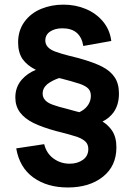

<svg xmlns="http://www.w3.org/2000/svg" viewBox="-20 -684 581 844"><path d="M278.3 140.1Q187.5 140.1 126.7 96.4Q65.9 52.7 51.3 -31.7L174.3 -50.3Q184.1 -9.8 215.3 12.9Q246.6 35.6 286.1 35.6Q320.8 35.6 344.5 18.6Q368.2 1.5 368.2 -28.8Q368.2 -48.8 356.4 -60.8Q344.7 -72.8 318.8 -82.5Q285.2 -93.3 238.3 -105L230.5 -106.9Q165 -124.5 126.5 -143.8Q87.9 -163.1 67.9 -189.9Q47.4 -217.8 47.4 -255.4Q47.4 -301.8 76.2 -334.5Q101.1 -362.3 137.7 -377Q99.6 -396 79.6 -423.8Q59.6 -452.6 59.6 -497.6Q59.6 -549.8 87.4 -588.1Q115.2 -626.5 162.1 -645.5Q207 -663.6 258.8 -663.6Q311.5 -663.6 356.7 -644.8Q401.9 -626 432.1 -590.3Q462.9 -553.7 469.2 -503.9L346.2 -481.9Q333.5 -559.6 254.4 -559.6Q221.7 -559.6 200.4 -545.4Q179.2 -531.2 179.2 -505.9Q179.2 -473.1 223.6 -457Q252 -446.8 281.7 -439.5Q321.3 -430.2 326.7 -428.2Q392.6 -409.7 428.7 -391.1Q464.8 -372.6 483.4 -345.2Q502.9 -316.9 502.9 -272.9Q502.9 -223.1 479 -189.9Q459 -163.1 430.7 -149.9Q456.1 -133.8 472.2 -110.4Q491.7 -81.5 491.7 -36.6Q491.7 45.9 432.4 93Q373 140.1 278.3 140.1ZM329.1 -190.9Q335.4 -193.8 339.8 -196.8Q357.9 -207.5 368.7 -224.9Q379.4 -242.2 379.4 -262.7Q379.4 -282.7 368.2 -294.4Q356.9 -306.2 331.1 -315.4Q293 -327.6 250.5 -338.4L242.2 -340.3Q241.7 -340.8 239.3 -340.8Q209 -330.1 188.5 -314.5Q167.5 -296.9 167.5 -272.5Q167.5 -239.3 211.9 -223.6Q238.8 -213.9 272 -206.1Q275.4 -205.1 314.9 -194.3Q317.4 -193.4 329.1 -190.9Z"/></svg>

Font: Vela Sans Bd
Style: Bold
Weight: 700
Designer: Principal design: Mikhail Sharanda - project Manrope.
Design modification: Ravid Balaliev
Foundry: Mikhail Sharanda
Version: Version 1.001